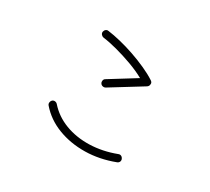

<svg xmlns="http://www.w3.org/2000/svg" viewBox="-137 -965 1273 1165"><g transform="rotate(30 500.0 -382.5)"><path d="M478 -429Q469 -424 458.5 -426.5Q448 -429 443 -438Q438 -446 440 -456.5Q442 -467 451 -472L630 -583Q585 -608 527.5 -629Q470 -650 413.5 -665Q357 -680 315 -685Q305 -687 298.5 -695Q292 -703 293 -713Q295 -724 303 -730.5Q311 -737 321 -735Q360 -730 409.5 -718Q459 -706 511 -688Q563 -670 610.5 -648.5Q658 -627 693 -604Q706 -595 704 -583Q704 -569 692 -561ZM765 -71Q663 -32 562.5 -30.5Q462 -29 376 -62Q290 -95 233 -161Q226 -169 227 -179.5Q228 -190 235 -197Q243 -204 253.5 -203Q264 -202 271 -194Q322 -136 398 -107Q474 -78 564.5 -80.5Q655 -83 747 -118Q757 -122 766 -117.5Q775 -113 779 -103Q783 -93 779 -84Q775 -75 765 -71Z"/></g></svg>

Font: Zen Kurenaido
Style: Regular
Weight: 400
Designer: Yoshimichi Ohira
Foundry: Positype
Version: Version 1.001